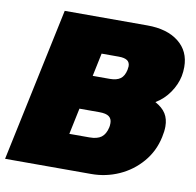

<svg xmlns="http://www.w3.org/2000/svg" viewBox="-97 -779 876 860"><g transform="rotate(10 340.5 -349.5)"><path d="M129 -699H505Q595 -699 647.5 -657.5Q700 -616 700 -544Q700 -522 696 -502Q688 -463 663 -426.5Q638 -390 600 -367Q633 -349 648 -325Q663 -301 663 -267Q663 -245 657 -218Q643 -152 600.5 -102.5Q558 -53 498.5 -26.5Q439 0 373 0H-19ZM381 -434Q412 -434 429 -446.5Q446 -459 452 -488Q454 -500 454 -504Q454 -522 441.5 -530.5Q429 -539 403 -539H325L303 -434ZM336 -160Q372 -160 390.5 -174Q409 -188 416 -219Q418 -226 418 -239Q418 -259 404.5 -269Q391 -279 361 -279H270L245 -160Z"/></g></svg>

Font: Prompt Black
Style: Italic
Weight: 900
Italic angle: -12°
Designer: Katatrad Team
Foundry: CadsonDemak
Version: Version 1.001